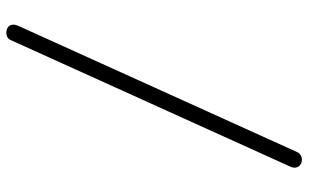

<svg xmlns="http://www.w3.org/2000/svg" viewBox="-198 -640 945 588"><g transform="rotate(-90 274.0 -345.5)"><path d="M55 84Q55 78 58 72L445 -783Q451 -798 467 -798Q480 -798 486.5 -792Q493 -786 493 -776Q493 -769 490 -763L103 92Q100 99 93.5 103Q87 107 80 107Q72 107 69 105Q55 99 55 84Z"/></g></svg>

Font: Kodchasan ExtraLight
Style: Regular
Weight: 275
Version: Version 1.000; ttfautohint (v1.6)